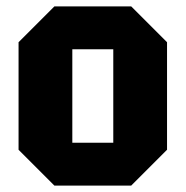

<svg xmlns="http://www.w3.org/2000/svg" viewBox="-20 -580 580 600"><path d="M38 -112V-448L150 -560H390L502 -448V-112L390 0H150ZM206 -134H334V-426H206Z"/></svg>

Font: Tektur SemiCondensed
Style: Bold
Weight: 700
Width: 4
Designer: Adam Jagosz
Foundry: Adam Jagosz
Version: Version 1.005;gftools[0.9.30]